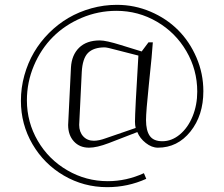

<svg xmlns="http://www.w3.org/2000/svg" viewBox="-20 -649 931 798"><path d="M550.8 -100.1 432.1 -54.2Q382.3 -35.2 350.1 -35.2Q311 -35.2 287.1 -61.3Q263.2 -87.4 263.2 -129.9L274.9 -368.2Q277.8 -420.4 308.8 -450.7Q339.8 -481 395 -481Q420.9 -481 481.9 -461.9L568.8 -435.1L597.2 -473.1H615.2L609.9 -408.2L598.6 -296.4Q586.9 -184.6 586.9 -149.9Q586.9 -106.4 602.5 -84.2Q618.2 -62 654.8 -62Q693.8 -62 727.5 -90.1Q761.2 -118.2 780.5 -165.5Q799.8 -212.9 799.8 -268.1Q799.8 -358.9 754.6 -436.3Q709.5 -513.7 632.1 -558.8Q554.7 -604 463.9 -604Q388.2 -604 319.1 -574.7Q250 -545.4 200.2 -495.6Q150.4 -445.8 121.1 -376.7Q91.8 -307.6 91.8 -231.9Q91.8 -141.1 137 -63.7Q182.1 13.7 259.8 58.8Q337.4 104 428.2 104Q505.4 104 578.1 70.8L587.9 94.2Q511.2 128.9 425.8 128.9Q328.1 128.9 245.6 80.8Q163.1 32.7 115 -49.8Q66.9 -132.3 66.9 -230Q66.9 -284.2 81.3 -335.9Q95.7 -387.7 121.3 -431.4Q147 -475.1 183.8 -512Q220.7 -548.8 264.4 -574.5Q308.1 -600.1 359.9 -614.5Q411.6 -628.9 465.8 -628.9Q539.1 -628.9 605.5 -600.6Q671.9 -572.3 720 -524.2Q768.1 -476.1 796.6 -409.7Q825.2 -343.3 825.2 -270Q825.2 -169.4 771.5 -102.3Q717.8 -35.2 636.2 -35.2Q610.8 -35.2 585.9 -54.7Q561 -74.2 550.8 -100.1ZM555.2 -418 461.9 -441.9Q424.8 -452.1 415 -452.1Q369.1 -452.1 345.9 -429.2Q322.8 -406.2 319.8 -349.1L309.1 -129.9Q309.1 -100.6 325.9 -82.3Q342.8 -64 370.1 -64Q391.1 -64 418.9 -74.2L543.9 -117.2Q541 -128.9 541 -143.1Q541 -184.6 555.2 -418Z"/></svg>

Font: Resagokr
Style: Light
Weight: 300
Designer: gluk
Foundry: gluk
Version: Version 0.95